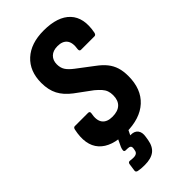

<svg xmlns="http://www.w3.org/2000/svg" viewBox="-264 -728 987 987"><g transform="rotate(-45 229.5 -234.5)"><path d="M205 8Q101 8 55.5 -42.5Q10 -93 31 -190Q34 -202 43 -202H139Q152 -202 150 -189Q141 -144 158 -121.5Q175 -99 214 -99Q254 -99 274.5 -118.5Q295 -138 295 -175Q295 -193 290 -207Q285 -221 273.5 -234Q262 -247 244 -262L157 -326Q116 -357 97 -393.5Q78 -430 78 -481Q78 -566 131 -614.5Q184 -663 277 -663Q379 -663 425.5 -613.5Q472 -564 454 -471Q451 -457 441 -457H343Q332 -457 333 -471Q340 -514 323.5 -535Q307 -556 271 -556Q238 -556 220 -538.5Q202 -521 202 -492Q202 -467 213 -449.5Q224 -432 250 -412L337 -346Q367 -324 385 -301.5Q403 -279 411.5 -252Q420 -225 420 -189Q420 -95 364 -43.5Q308 8 205 8ZM156 194Q142 194 130 193Q118 192 109 190Q97 187 98 177L104 134Q107 123 117 124Q124 125 130 125.5Q136 126 142 126Q170 126 173 104L175 94Q177 81 171 76Q165 71 151 71H141Q128 71 130 59Q131 54 132 49.5Q133 45 135 41L169 -31Q174 -43 183 -43H236Q241 -43 243.5 -40Q246 -37 242 -30L211 33H216Q242 33 254.5 49.5Q267 66 262 95L259 114Q252 156 227 175Q202 194 156 194Z"/></g></svg>

Font: Sofia Sans Condensed ExtraBold
Style: Italic
Weight: 800
Italic angle: -9°
Version: Version 4.100